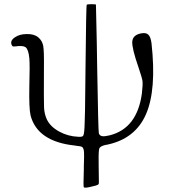

<svg xmlns="http://www.w3.org/2000/svg" viewBox="-20 -670 798 898"><path d="M411.1 202.1Q433.6 197.3 438.5 193.8Q443.4 190.4 442.4 179.7V172.9Q441.4 130.9 441.4 101.6Q441.4 97.7 441.4 89.8Q440.4 33.2 444.8 23.4Q449.2 13.7 473.6 7.8Q478.5 7.8 480.5 6.8Q612.3 -20.5 662.6 -135.3Q712.9 -250 688.5 -468.8Q684.6 -498 673.3 -508.3Q662.1 -518.6 638.7 -513.7Q600.6 -505.9 598.6 -475.1Q596.7 -444.3 627.9 -354.5Q644.5 -305.7 646.5 -290.5Q648.4 -275.4 643.6 -232.4Q621.1 -69.3 493.2 -37.1Q469.7 -31.2 458 -33.2Q446.3 -35.2 442.4 -45.9Q439.5 -54.7 434.6 -349.6Q433.6 -393.6 432.6 -473.6L428.7 -648.4Q426.8 -650.4 407.2 -650.4Q386.7 -650.4 385.7 -647.5Q382.8 -646.5 379.9 -348.6Q379.9 -315.4 378.9 -258.8Q377.9 -130.9 376 -96.7Q375 -48.8 370.1 -37.1Q366.2 -29.3 353.5 -30.3Q348.6 -30.3 345.7 -30.3Q297.9 -32.2 256.8 -54.7Q215.8 -77.1 199.2 -111.3Q187.5 -136.7 186 -167Q184.6 -197.3 185.5 -354.5Q186.5 -431.6 182.1 -455.6Q177.7 -479.5 159.2 -495.1Q139.6 -511.7 105.5 -510.7Q72.3 -510.7 50.8 -496.1Q26.4 -480.5 34.2 -460.9Q37.1 -454.1 40 -453.1Q43 -452.1 52.7 -453.1Q86.9 -458 99.6 -449.2Q113.3 -438.5 117.2 -397.5Q120.1 -364.3 117.2 -266.6Q115.2 -163.1 123 -129.9Q155.3 -7.8 330.1 10.7Q332 10.7 335.9 11.7Q358.4 13.7 364.3 17.6Q372.1 23.4 373 43Q374 56.6 372.1 108.4Q372.1 117.2 372.1 122.1Q369.1 204.1 372.1 206.1Q377.9 210.9 411.1 202.1Z"/></svg>

Font: Bpmf GenWan Min R
Style: R
Weight: 400
Foundry: But Ko
Version: Version 1.320